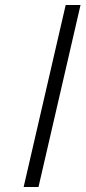

<svg xmlns="http://www.w3.org/2000/svg" viewBox="-20 -743 340 763"><path d="M241 -723H300L133 0H74Z"/></svg>

Font: Cairo Light
Style: Italic
Weight: 300
Italic angle: -13°
Designer: Mohamed Gaber, Accademia di Belle Arti di Urbino and others
Foundry: Kief Type Foundry, Accademia di Belle Arti di Urbino and others
Version: Version 3.011